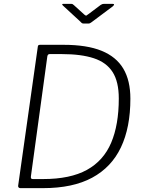

<svg xmlns="http://www.w3.org/2000/svg" viewBox="-20 -974 747 994"><path d="M85 0Q80 0 76.5 -3.5Q73 -7 74 -13L176 -734Q177 -739 180 -740.5Q183 -742 188 -742H309Q430 -742 506 -711Q582 -680 618.5 -618.5Q655 -557 655 -463Q655 -314 606 -211Q557 -108 457 -54Q357 0 203 0H85ZM203 -47Q344 -47 430 -94.5Q516 -142 555.5 -235Q595 -328 595 -464Q595 -551 563 -601Q531 -651 465.5 -672.5Q400 -694 300 -694H237Q227 -694 225 -682L140 -61Q139 -53 141.5 -50Q144 -47 150 -47ZM502 -949Q507 -952 510.5 -953Q514 -954 518 -954H563Q570 -954 570.5 -951Q571 -948 565 -942L454 -859Q451 -857 447 -854.5Q443 -852 437 -852H414Q406 -852 402.5 -855.5Q399 -859 395 -863L306 -945Q302 -949 302 -951.5Q302 -954 307 -954H348Q353 -954 356 -952.5Q359 -951 363 -947L417 -898Q425 -892 426.5 -893Q428 -894 438 -901Z"/></svg>

Font: Libre Franklin Thin ExtraLight
Style: Italic
Weight: 250
Italic angle: -8°
Version: Version 3.000